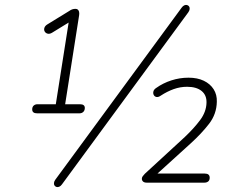

<svg xmlns="http://www.w3.org/2000/svg" viewBox="-20 -743 957 781"><path d="M303 -282H131Q111 -282 111 -298Q111 -308 117 -313.5Q123 -319 133 -319H207L262 -669L293 -672L192 -610Q182 -604 174 -606Q166 -608 162 -614.5Q158 -621 160.5 -629.5Q163 -638 173 -644L261 -698Q268 -703 274 -705Q280 -707 287 -707Q293 -707 296.5 -704Q300 -701 301.5 -695.5Q303 -690 302 -682L245 -319H305Q325 -319 325 -304Q325 -294 319 -288Q313 -282 303 -282ZM746 -693 232 7Q227 14 221 16.5Q215 19 210 17.5Q205 16 202 12Q199 8 199.5 1.5Q200 -5 205 -12L719 -712Q724 -719 730 -721.5Q736 -724 741 -722.5Q746 -721 749 -717Q752 -713 751.5 -706.5Q751 -700 746 -693ZM811 0H577Q567 0 562 -4.5Q557 -9 557 -16Q557 -21 560.5 -26Q564 -31 569 -36L732 -186Q769 -221 794 -254.5Q819 -288 820 -325Q821 -356 800 -373Q779 -390 741 -390Q713 -390 686.5 -380.5Q660 -371 634 -354Q624 -347 616.5 -348.5Q609 -350 605.5 -356.5Q602 -363 604 -371Q606 -379 615 -385Q643 -405 677 -416Q711 -427 747 -427Q783 -427 809 -414.5Q835 -402 849 -380Q863 -358 862 -329Q861 -279 830.5 -239.5Q800 -200 756 -160L604 -22V-37H813Q833 -37 833 -20Q833 -10 827 -5Q821 0 811 0Z"/></svg>

Font: Nunito Variable Extra Light
Style: Italic
Weight: 200
Italic angle: -9°
Designer: Vernon Adams
Foundry: Vernon Adams
Version: Version 3.602